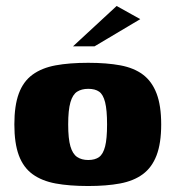

<svg xmlns="http://www.w3.org/2000/svg" viewBox="-20 -615 587 642"><path d="M275 7Q212 7 166 -1.5Q120 -10 89 -32.5Q58 -55 43 -95.5Q28 -136 28 -199Q28 -262 43 -302.5Q58 -343 89 -365.5Q120 -388 166 -396.5Q212 -405 275 -405Q337 -405 382.5 -396.5Q428 -388 458 -365.5Q488 -343 503.5 -302.5Q519 -262 519 -199Q519 -136 503.5 -95.5Q488 -55 457.5 -32.5Q427 -10 381.5 -1.5Q336 7 275 7ZM275 -80Q298 -80 311.5 -90Q325 -100 331.5 -125.5Q338 -151 338 -199Q338 -247 331.5 -273Q325 -299 311.5 -308.5Q298 -318 275 -318Q253 -318 238 -308.5Q223 -299 215.5 -273Q208 -247 208 -199Q208 -151 215.5 -125.5Q223 -100 238 -90Q253 -80 275 -80ZM224 -460 370 -595 449 -551 296 -460Z"/></svg>

Font: Genos ExtraBold
Style: Regular
Weight: 800
Designer: Robert E. Leuschke
Foundry: Robert E. Leuschke
Version: Version 1.010